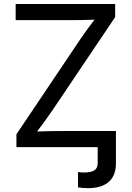

<svg xmlns="http://www.w3.org/2000/svg" viewBox="-20 -748 669 976"><path d="M63.5 0H476.6V79.6C476.6 113.3 459.5 128.9 405.3 128.9C397.9 128.9 387.2 128.4 376.5 126.5V204.1C386.2 206.5 406.2 208.5 427.2 208.5C520 208.5 569.3 164.6 569.3 83.5V-82H312.5C264.2 -82 216.3 -81.5 168.5 -79.6C194.8 -114.3 221.2 -149.9 245.1 -185.1L565.4 -661.1V-727.5H59.6V-645.5H314.9C363.3 -645.5 412.1 -646 460.4 -647.9C435.5 -615.2 410.6 -582 388.7 -549.3L63.5 -65.4Z"/></svg>

Font: Raveo
Style: Regular
Weight: 400
Designer: Jakub Foglar, Rasmus Andersson (Inter)
Foundry: Jakubfoglar.com
Version: Version 1.100;Glyphs 3.2.3 (3260)